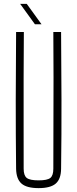

<svg xmlns="http://www.w3.org/2000/svg" viewBox="-20 -965 398 990"><path d="M179 5Q117.5 5 90.8 -18.5Q64 -42 63 -95Q61 -274.5 61.2 -447.8Q61.5 -621 63 -800H103Q102 -680.5 101.8 -564Q101.5 -447.5 101.8 -331Q102 -214.5 102 -95Q102 -60 118 -47.5Q134 -35 179 -35Q224 -35 239.5 -47.5Q255 -60 255 -95Q255 -214.5 255.5 -331Q256 -447.5 256 -564Q256 -680.5 255 -800H295Q296.5 -621 297 -447.8Q297.5 -274.5 295 -95Q294.5 -42 267.5 -18.5Q240.5 5 179 5ZM160 -840 84 -945H118L194 -840Z"/></svg>

Font: Big Shoulders Text Thin Thin
Style: Regular
Weight: 250
Version: Version 2.002